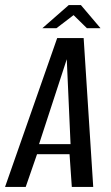

<svg xmlns="http://www.w3.org/2000/svg" viewBox="-45 -742 441 762"><path d="M-25 0 182 -591H287L325 0H240L231 -130H102L57 0ZM110 -170H235L220 -507ZM123 -630 228 -722H276L354 -630H300L247 -682L179 -630Z"/></svg>

Font: Alumni Sans Medium
Style: Italic
Weight: 500
Italic angle: -8°
Designer: Robert E. Leuschke
Foundry: Robert E. Leuschke
Version: Version 1.016